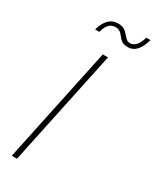

<svg xmlns="http://www.w3.org/2000/svg" viewBox="-228 -963 829 1023"><g transform="rotate(30 186.5 -451.5)"><path d="M286 -810C332 -810 357 -847 373 -903H347C335 -857 312 -834 288 -834C270 -834 261 -842 246 -860C226 -884 210 -894 180 -894C134 -894 105 -861 89 -805H115C127 -851 148 -870 178 -870C198 -870 211 -862 226 -842C243 -819 258 -810 286 -810ZM41 0H73L223 -710H191Z"/></g></svg>

Font: Geist Thin
Style: Italic
Weight: 100
Italic angle: -12°
Designer: Basement.studio, Andrés Briganti, Mateo Zaragoza
Foundry: Basement.studio, Vercel, Andrés Briganti, Guido Ferreyra, Mateo Zaragoza
Version: Version 1.500